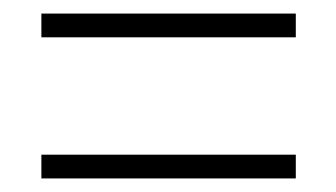

<svg xmlns="http://www.w3.org/2000/svg" viewBox="-20 -484 495 283"><path d="M41 -429V-464H416V-429ZM41 -221V-256H416V-221Z"/></svg>

Font: Noto Sans Kannada Condensed ExtraLight
Style: Regular
Weight: 200
Width: 3
Designer: Jelle Bosma - Monotype Design Team
Foundry: Monotype Imaging Inc.
Version: Version 2.005; ttfautohint (v1.8.4.7-5d5b)